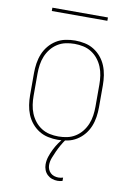

<svg xmlns="http://www.w3.org/2000/svg" viewBox="-98 -739 695 1021"><g transform="rotate(10 250.0 -228.0)"><path d="M250 8Q224 8 197.5 2.5Q171 -3 148.5 -17Q126 -31 109 -51.5Q92 -72 82 -96.5Q72 -121 68 -147.5Q64 -174 64 -200V-320Q64 -346 68 -372.5Q72 -399 82 -423.5Q92 -448 109 -468.5Q126 -489 148.5 -503Q171 -517 197.5 -522.5Q224 -528 250 -528Q276 -528 302.5 -522.5Q329 -517 351.5 -503Q374 -489 391 -468.5Q408 -448 418 -423.5Q428 -399 432 -372.5Q436 -346 436 -320V-200Q436 -174 432 -147.5Q428 -121 418 -96.5Q408 -72 391 -51.5Q374 -31 351.5 -17Q329 -3 302.5 2.5Q276 8 250 8ZM250 -10Q274 -10 297.5 -15Q321 -20 341.5 -33Q362 -46 377 -65Q392 -84 401 -106Q410 -128 413.5 -152Q417 -176 417 -200V-320Q417 -344 413.5 -368Q410 -392 401 -414Q392 -436 377 -455Q362 -474 341.5 -487Q321 -500 297.5 -505Q274 -510 250 -510Q226 -510 202.5 -505Q179 -500 158.5 -487Q138 -474 123 -455Q108 -436 99 -414Q90 -392 86.5 -368Q83 -344 83 -320V-200Q83 -176 86.5 -152Q90 -128 99 -106Q108 -84 123 -65Q138 -46 158.5 -33Q179 -20 202.5 -15Q226 -10 250 -10ZM286 223Q271 223 256.5 218Q242 213 231 202.5Q220 192 214.5 177.5Q209 163 209 148Q209 126 216 105Q223 84 233 64Q243 44 255.5 26Q268 8 283 -8H292V0Q280 17 270 34.5Q260 52 251.5 70.5Q243 89 235.5 108.5Q228 128 228 148Q228 160 232.5 171Q237 182 245.5 190Q254 198 265.5 201.5Q277 205 288 205Q294 205 300.5 204Q307 203 313 201V219Q306 221 299.5 222Q293 223 286 223ZM400 -661H100V-679H400Z"/></g></svg>

Font: Iosevka Term Curly Thin
Style: Regular
Weight: 100
Designer: Belleve Invis
Foundry: Belleve Invis
Version: Version 32.3.0